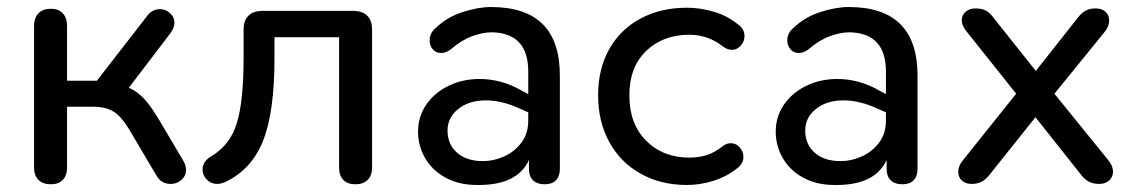

<svg xmlns="http://www.w3.org/2000/svg" viewBox="-20 -518 3241 547"><path d="M77 -41V-444Q77 -467 89.5 -480Q102 -493 125 -493Q147 -493 159 -480Q171 -467 171 -444V-288H256L398 -471Q413 -492 436 -492Q452 -492 464.5 -480.5Q477 -469 477 -453Q477 -440 466 -424L347 -268Q371 -258 391.5 -235.5Q412 -213 436 -172L504 -57Q510 -45 510 -34Q510 -17 497 -5.5Q484 6 466 6Q439 6 425 -19L350 -146Q327 -185 304.5 -199.5Q282 -214 243 -214H171V-41Q171 -18 159 -5.5Q147 7 125 7Q102 7 89.5 -5.5Q77 -18 77 -41Z M946 -41V-412H762V-352Q762 -199 729.5 -117Q697 -35 621 1Q608 6 599 6Q581 6 569 -6.5Q557 -19 557 -35Q557 -58 582 -73Q635 -104 654.5 -166.5Q674 -229 674 -355V-434Q674 -460 688 -473.5Q702 -487 728 -487H986Q1012 -487 1026 -473.5Q1040 -460 1040 -434V-41Q1040 -18 1027.5 -5.5Q1015 7 992 7Q970 7 958 -5.5Q946 -18 946 -41Z M1171 -143Q1171 -186 1194.5 -220Q1218 -254 1258 -273.5Q1298 -293 1346 -293Q1409 -293 1466 -260L1485 -250V-314Q1485 -424 1381 -426Q1356 -426 1325.5 -415Q1295 -404 1265 -378Q1251 -367 1237 -367Q1222 -367 1213 -377.5Q1204 -388 1204 -403Q1204 -424 1221 -438Q1253 -469 1297.5 -483.5Q1342 -498 1379 -498Q1575 -498 1575 -303V-37Q1575 -16 1564 -4.5Q1553 7 1532 7Q1510 7 1498.5 -4.5Q1487 -16 1487 -36V-62Q1453 11 1338 9Q1288 9 1250 -11.5Q1212 -32 1191.5 -67Q1171 -102 1171 -143ZM1356 -59Q1386 -59 1415.5 -72Q1445 -85 1465 -111Q1485 -137 1485 -175V-198L1460 -209Q1410 -232 1364 -232Q1316 -232 1285.5 -207.5Q1255 -183 1255 -146Q1255 -107 1282 -83Q1309 -59 1356 -59Z M1684 -247Q1684 -322 1716 -378.5Q1748 -435 1805.5 -465.5Q1863 -496 1937 -496Q1975 -496 2014 -484.5Q2053 -473 2083 -448Q2101 -436 2101 -415Q2101 -400 2090.5 -388Q2080 -376 2065 -376Q2052 -376 2039 -386Q1997 -419 1944 -419Q1869 -419 1821 -373Q1773 -327 1773 -246Q1773 -165 1821 -117Q1869 -69 1944 -69Q1970 -69 1993 -76Q2016 -83 2041 -103Q2051 -110 2062 -110Q2077 -110 2087.5 -98Q2098 -86 2098 -71Q2098 -53 2082 -40Q2051 -15 2013 -3Q1975 9 1937 9Q1863 9 1805.5 -23Q1748 -55 1716 -113Q1684 -171 1684 -247Z M2190 -143Q2190 -186 2213.5 -220Q2237 -254 2277 -273.5Q2317 -293 2365 -293Q2428 -293 2485 -260L2504 -250V-314Q2504 -424 2400 -426Q2375 -426 2344.5 -415Q2314 -404 2284 -378Q2270 -367 2256 -367Q2241 -367 2232 -377.5Q2223 -388 2223 -403Q2223 -424 2240 -438Q2272 -469 2316.5 -483.5Q2361 -498 2398 -498Q2594 -498 2594 -303V-37Q2594 -16 2583 -4.5Q2572 7 2551 7Q2529 7 2517.5 -4.5Q2506 -16 2506 -36V-62Q2472 11 2357 9Q2307 9 2269 -11.5Q2231 -32 2210.5 -67Q2190 -102 2190 -143ZM2375 -59Q2405 -59 2434.5 -72Q2464 -85 2484 -111Q2504 -137 2504 -175V-198L2479 -209Q2429 -232 2383 -232Q2335 -232 2304.5 -207.5Q2274 -183 2274 -146Q2274 -107 2301 -83Q2328 -59 2375 -59Z M2710 -29Q2710 -45 2723 -61L2875 -251L2734 -428Q2720 -445 2720 -460Q2720 -475 2731 -484.5Q2742 -494 2759 -494Q2777 -494 2788.5 -488Q2800 -482 2810 -468L2931 -316L3051 -468Q3062 -482 3073.5 -488Q3085 -494 3102 -494Q3119 -494 3129.5 -484.5Q3140 -475 3140 -459Q3140 -443 3127 -427L2984 -251L3138 -61Q3151 -45 3151 -29Q3151 -14 3140 -4Q3129 6 3112 6Q3095 6 3083 0Q3071 -6 3060 -20L2930 -184L2799 -20Q2789 -7 2777 -0.5Q2765 6 2748 6Q2731 6 2720.5 -3.5Q2710 -13 2710 -29Z"/></svg>

Font: SN Pro
Style: Regular
Weight: 400
Designer: Tobias Whetton
Foundry: Supernotes
Version: Version 1.003